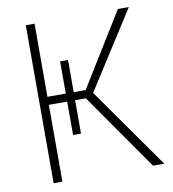

<svg xmlns="http://www.w3.org/2000/svg" viewBox="-80 -781 765 851"><g transform="rotate(-10 302.0 -355.5)"><path d="M92.8 -710.9H132.3V0H92.8ZM214.8 -526.9H250.5V-195.3H214.8ZM507.3 -710.9H556.6L323.2 -345.7H116.2L116.7 -381.8H304.2ZM296.4 -349.1 320.3 -383.8 590.8 0H540Z"/></g></svg>

Font: Roboto ExtraLight
Style: Regular
Weight: 250
Designer: Christian Robertson
Foundry: Google
Version: Version 3.009; 2024